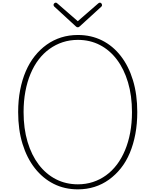

<svg xmlns="http://www.w3.org/2000/svg" viewBox="-20 -1410 1173 1449"><path d="M568 19Q467 19 385 -22.5Q303 -64 243 -140.5Q183 -217 150 -324Q117 -431 117 -564Q117 -653 132 -730.5Q147 -808 174.5 -872Q202 -936 242 -986.5Q282 -1037 332.5 -1073Q383 -1109 442 -1127.5Q501 -1146 568 -1146Q668 -1146 750 -1105Q832 -1064 891.5 -987.5Q951 -911 983.5 -804Q1016 -697 1016 -564Q1016 -476 1001.5 -398.5Q987 -321 959.5 -255.5Q932 -190 892 -140Q852 -90 802 -54Q752 -18 693 0.5Q634 19 568 19ZM568 -19Q628 -19 681.5 -36.5Q735 -54 780.5 -87Q826 -120 862 -167.5Q898 -215 923.5 -276Q949 -337 962.5 -409Q976 -481 976 -564Q976 -688 946 -788.5Q916 -889 862 -960.5Q808 -1032 733.5 -1070.5Q659 -1109 568 -1109Q507 -1109 453.5 -1091.5Q400 -1074 354 -1041Q308 -1008 272 -961Q236 -914 210.5 -853Q185 -792 171.5 -719.5Q158 -647 158 -564Q158 -440 188 -339.5Q218 -239 272.5 -167.5Q327 -96 402 -57.5Q477 -19 568 -19ZM734 -1390Q740 -1390 745 -1384.5Q750 -1379 750 -1371Q750 -1368 749 -1365.5Q748 -1363 745 -1360L583 -1212Q578 -1207 574.5 -1205.5Q571 -1204 567 -1204Q563 -1204 559.5 -1205.5Q556 -1207 551 -1212L389 -1361Q387 -1364 385.5 -1367Q384 -1370 384 -1372Q384 -1380 389.5 -1385Q395 -1390 401 -1390Q405 -1390 407.5 -1388Q410 -1386 413 -1384L567 -1250L721 -1384Q724 -1386 727 -1388Q730 -1390 734 -1390Z"/></svg>

Font: Playwrite BR Thin
Style: Regular
Weight: 250
Version: Version 1.003